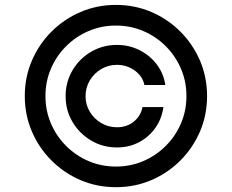

<svg xmlns="http://www.w3.org/2000/svg" viewBox="-20 -759 954 790"><path d="M250 -363.3Q250 -421.9 278.3 -469.7Q306.6 -517.6 354.7 -545.9Q402.8 -574.2 460.9 -574.2Q511.7 -574.2 554.4 -552.5Q597.2 -530.8 625.2 -493.7Q653.3 -456.5 660.2 -409.2H574.2Q566.9 -445.3 534.4 -468.8Q502 -492.2 460.9 -492.2Q425.8 -492.2 396.5 -474.9Q367.2 -457.5 349.6 -428.2Q332 -398.9 332 -363.3Q332 -328.1 349.6 -299.1Q367.2 -270 396.5 -252.7Q425.8 -235.4 460.9 -235.4Q502 -235.4 530.5 -258.5Q559.1 -281.7 566.4 -318.4H652.3Q646 -271 619.6 -233.4Q593.3 -195.8 552.5 -174.1Q511.7 -152.3 460.9 -152.3Q402.8 -152.3 354.7 -180.9Q306.6 -209.5 278.3 -257.3Q250 -305.2 250 -363.3ZM457 11.2Q379.4 11.2 311.5 -17.8Q243.7 -46.9 191.9 -98.6Q140.1 -150.4 111.1 -218.3Q82 -286.1 82 -363.8Q82 -441.4 111.1 -509.3Q140.1 -577.1 191.9 -628.9Q243.7 -680.7 311.5 -709.7Q379.4 -738.8 457 -738.8Q534.7 -738.8 602.5 -709.7Q670.4 -680.7 722.2 -628.9Q773.9 -577.1 803 -509.3Q832 -441.4 832 -363.8Q832 -286.1 803 -218.3Q773.9 -150.4 722.2 -98.6Q670.4 -46.9 602.5 -17.8Q534.7 11.2 457 11.2ZM457 -73.7Q517.1 -73.7 569.6 -96.2Q622.1 -118.7 662.1 -158.7Q702.1 -198.7 724.6 -251.2Q747.1 -303.7 747.1 -363.8Q747.1 -423.8 724.6 -476.3Q702.1 -528.8 662.1 -568.8Q622.1 -608.9 569.6 -631.3Q517.1 -653.8 457 -653.8Q397 -653.8 344.5 -631.3Q292 -608.9 252 -568.8Q211.9 -528.8 189.5 -476.3Q167 -423.8 167 -363.8Q167 -303.7 189.5 -251.2Q211.9 -198.7 252 -158.7Q292 -118.7 344.5 -96.2Q397 -73.7 457 -73.7Z"/></svg>

Font: Inter Variable LoSnoCo
Style: Regular
Weight: 400
Designer: Rasmus Andersson
Foundry: rsms
Version: Version 4.000;git-a52131595; featfreeze: case,dlig,ss01,ss02